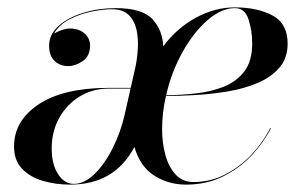

<svg xmlns="http://www.w3.org/2000/svg" viewBox="-20 -490 802 520"><path d="M274 -252H334L346 -305Q351.5 -329 353.2 -356.8Q355 -384.5 349.8 -409Q344.5 -433.5 328.8 -449.2Q313 -465 283 -465Q261 -465 229.8 -459Q198.5 -453 169.8 -438.5Q141 -424 126 -399Q155 -415 177 -412.5Q199 -410 211.5 -397Q224 -384 224 -368Q224 -338 204 -324.5Q184 -311 165 -311Q142.5 -311 127.8 -325Q113 -339 113 -366Q113 -397 139 -420Q165 -443 206.2 -455.5Q247.5 -468 293 -468Q366 -468 393.2 -437.8Q420.5 -407.5 422 -364.5Q459.5 -414.5 510.8 -442.2Q562 -470 616 -470Q677.5 -470 718.2 -448Q759 -426 759 -372Q759 -332.5 736.5 -306.5Q714 -280.5 677 -265Q640 -249.5 595.8 -242.2Q551.5 -235 508 -232.5Q464.5 -230 429.5 -230Q419 -184.5 419 -140Q419 -103 428 -70.2Q437 -37.5 455.8 -17.2Q474.5 3 504 3Q550.5 3 590.8 -18Q631 -39 662 -72.2Q693 -105.5 712 -143H714Q694.5 -104.5 661.8 -69.5Q629 -34.5 584.2 -12.2Q539.5 10 484 10Q436.5 10 398 -14.2Q359.5 -38.5 344 -92Q290.5 10 170 10Q130.5 10 95.8 -0.2Q61 -10.5 39.5 -33.2Q18 -56 18 -93Q18 -163.5 85.2 -207.8Q152.5 -252 274 -252ZM663 -372Q663 -407.5 653 -437.8Q643 -468 616 -468Q580 -468 542.5 -435.8Q505 -403.5 474.8 -349.8Q444.5 -296 430 -232Q469.5 -232.5 510.5 -237Q551.5 -241.5 586 -255.2Q620.5 -269 641.8 -296.8Q663 -324.5 663 -372ZM180 8Q208.5 8 236 -18.8Q263.5 -45.5 285.2 -88.8Q307 -132 318 -181L333.5 -250H274Q231 -250 196 -228.8Q161 -207.5 140.5 -170.8Q120 -134 120 -88Q120 -45.5 137 -18.8Q154 8 180 8Z"/></svg>

Font: Bodoni* 96pt
Style: Italic
Weight: 400
Italic angle: -13°
Version: Version 2.3